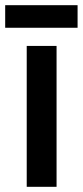

<svg xmlns="http://www.w3.org/2000/svg" viewBox="-35 -720 319 740"><path d="M183 0H68V-543H183ZM264 -700V-613H-15V-700Z"/></svg>

Font: Noto Sans Sinhala Condensed SemiBold
Style: Regular
Weight: 600
Width: 3
Designer: Jelle Bosma - Monotype Design Team
Foundry: Monotype Imaging Inc.
Version: Version 2.006; ttfautohint (v1.8.4.7-5d5b)